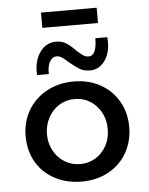

<svg xmlns="http://www.w3.org/2000/svg" viewBox="-53 -788 652 842"><g transform="rotate(-5 272.5 -367.0)"><path d="M275.4 -430.7Q341.8 -430.7 393.1 -401.9Q444.3 -373 472.7 -323.2Q501 -273.4 501 -210.9Q501 -149.4 472.7 -98.6Q444.3 -47.9 392.1 -19Q339.8 9.8 273.4 9.8Q208 9.8 155.8 -17.6Q103.5 -44.9 74.2 -94.7Q44.9 -144.5 44.9 -210.9Q44.9 -272.5 74.2 -322.8Q103.5 -373 156.2 -401.9Q209 -430.7 275.4 -430.7ZM272.5 -67.4Q330.1 -67.4 368.2 -108.4Q406.2 -149.4 406.2 -210Q406.2 -270.5 368.2 -312Q330.1 -353.5 272.5 -353.5Q234.4 -353.5 204.1 -334.5Q173.8 -315.4 156.2 -282.2Q138.7 -249 138.7 -210Q138.7 -170.9 156.2 -138.2Q173.8 -105.5 204.6 -86.4Q235.4 -67.4 272.5 -67.4ZM260.7 -517.6Q245.1 -532.2 233.9 -539.6Q222.7 -546.9 210 -546.9Q191.4 -546.9 180.2 -526.9Q168.9 -506.8 169.9 -472.7H118.2Q114.3 -531.2 141.1 -571.3Q168 -611.3 214.8 -611.3Q238.3 -611.3 256.8 -600.1Q275.4 -588.9 295.9 -567.4Q314.5 -549.8 326.2 -542Q337.9 -534.2 350.6 -534.2Q386.7 -534.2 386.7 -611.3H439.5Q440.4 -603.5 440.4 -589.8Q440.4 -537.1 415 -504.9Q389.6 -472.7 352.5 -472.7Q324.2 -472.7 306.2 -483.9Q288.1 -495.1 260.7 -517.6ZM404.3 -744.1V-676.8H159.2V-744.1Z"/></g></svg>

Font: Josefin Sans CFJ
Style: Regular
Weight: 400
Designer: Santiago Orozco
Foundry: Typemade
Version: Version 2.000